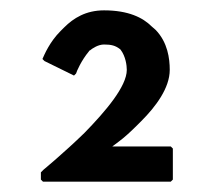

<svg xmlns="http://www.w3.org/2000/svg" viewBox="-20 -862 413 371"><path d="M197 -579 209 -588C220 -596 233 -608 246 -621L253 -628C281 -656 308 -692 308 -727C308 -749 304 -780 281 -804L273 -811C256 -828 228 -842 181 -842C146 -842 122 -827 104 -809L97 -802C76 -781 66 -757 62 -748L66 -744L123 -716L127 -720C128 -724 137 -745 152 -763V-764H153C159 -769 170 -776 181 -776C195 -776 203 -774 212 -767L213 -766C223 -753 225 -735 225 -727C225 -695 184 -647 143 -605C104 -567 64 -534 64 -534L59 -529V-515L63 -511H310L314 -515V-575L310 -579Z"/></svg>

Font: Hussar Woodtype
Style: Bd
Weight: 900
Foundry: Cannot Into Space Fonts
Version: Version 1.07